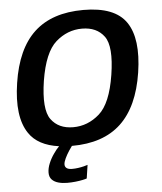

<svg xmlns="http://www.w3.org/2000/svg" viewBox="-54 -646 729 862"><g transform="rotate(-5 310.5 -215.5)"><path d="M250 4.5Q391 4.5 471 -70.5Q551 -145.5 574.5 -298Q597.5 -449 546.2 -524Q495 -599 353.5 -599Q212 -599 132 -524.8Q52 -450.5 29 -298Q6 -147.5 57.5 -71.5Q97 -12 192 1Q180 12.5 167 31.5Q153 51 143.8 73.2Q134.5 95.5 134.5 115.5Q134.5 135 145.5 146.5Q156.5 158 174.8 163Q193 168 214 168Q233.5 168 251.8 166Q270 164 284 161Q298 158 303 156L312 95.5Q306.5 97.5 294.8 100.5Q283 103.5 269 105.5Q255 107.5 242 107.5Q225 107.5 217 101.5Q209 95.5 209 85Q209 74 217 57.2Q225 40.5 235.5 24.5Q243.5 12.5 249.5 4.5Q249.5 4.5 250 4.5ZM263 -78.5Q197 -78.5 163.5 -124.2Q130 -170 149.5 -297.5Q170 -424.5 222 -470.2Q274 -516 340 -516Q406.5 -516 440 -470.5Q473.5 -425 453.5 -297.5Q433.5 -170.5 381.2 -124.5Q329 -78.5 263 -78.5Z"/></g></svg>

Font: Anybody Thin Medium
Style: Italic
Weight: 500
Italic angle: -10°
Version: Version 1.113;gftools[0.9.25]